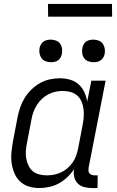

<svg xmlns="http://www.w3.org/2000/svg" viewBox="-20 -937 590 969"><path d="M178 12Q150 12 124.5 4Q99 -4 80.5 -22Q62 -40 52 -64.5Q42 -89 38.5 -115.5Q35 -142 38 -170.5Q41 -199 46 -227L69 -347Q74 -372 82.5 -396.5Q91 -421 105 -443.5Q119 -466 139 -485.5Q159 -505 182.5 -518Q206 -531 231.5 -536.5Q257 -542 281 -542Q308 -542 333 -535Q358 -528 376.5 -511.5Q395 -495 405.5 -472.5Q416 -450 420 -424L441 -530H513L427 -90Q426 -82 426.5 -74.5Q427 -67 431.5 -62Q436 -57 443 -54.5Q450 -52 457 -52H473L472 12H444Q424 12 404.5 7Q385 2 372 -11.5Q359 -25 354.5 -44.5Q350 -64 354 -84Q340 -62 320 -43Q300 -24 277 -11.5Q254 1 228.5 6.5Q203 12 178 12ZM218 -52Q235 -52 253 -55.5Q271 -59 289 -67.5Q307 -76 321 -88.5Q335 -101 346.5 -117Q358 -133 364 -150.5Q370 -168 374 -186L397 -306Q401 -327 402.5 -347.5Q404 -368 401.5 -387.5Q399 -407 391.5 -424.5Q384 -442 370 -454.5Q356 -467 337 -472.5Q318 -478 297 -478Q279 -478 260 -474Q241 -470 223 -460.5Q205 -451 190.5 -437Q176 -423 165.5 -406Q155 -389 148.5 -371Q142 -353 139 -335L116 -215Q112 -195 110.5 -175Q109 -155 112.5 -136.5Q116 -118 124 -101Q132 -84 146 -72.5Q160 -61 179 -56.5Q198 -52 218 -52ZM452 -623Q438 -623 425 -628Q412 -633 404.5 -643.5Q397 -654 395 -668Q393 -682 396 -696Q398 -705 402.5 -713.5Q407 -722 415 -727.5Q423 -733 432.5 -735Q442 -737 451 -737Q465 -737 478 -732Q491 -727 498.5 -716.5Q506 -706 508.5 -692Q511 -678 508 -664Q506 -655 501 -646.5Q496 -638 488 -632.5Q480 -627 470.5 -625Q461 -623 452 -623ZM237 -623Q223 -623 210 -628Q197 -633 189.5 -643.5Q182 -654 179.5 -668Q177 -682 180 -696Q182 -705 187 -713.5Q192 -722 200 -727.5Q208 -733 217.5 -735Q227 -737 236 -737Q250 -737 263 -732Q276 -727 283.5 -716.5Q291 -706 293 -692Q295 -678 292 -664Q290 -655 285.5 -646.5Q281 -638 273 -632.5Q265 -627 255.5 -625Q246 -623 237 -623ZM546 -853H223L222 -917H545Z"/></svg>

Font: Lode Term
Style: Italic
Weight: 400
Italic angle: -11°
Monospace: yes
Designer: Belleve Invis
Foundry: Belleve Invis
Version: Version 29.2.0